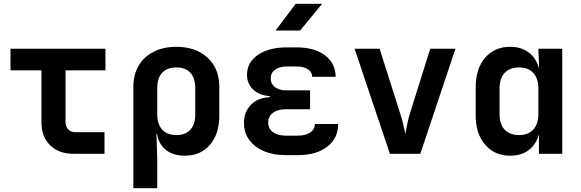

<svg xmlns="http://www.w3.org/2000/svg" viewBox="-20 -805 3040 1005"><path d="M365 0Q288 0 242.5 -44.5Q197 -89 197 -165V-437H35V-550H532V-437H323V-168Q323 -144 336.5 -128.5Q350 -113 374 -113H527V0Z M678 180V-350Q678 -414 705.5 -461Q733 -508 784 -534Q835 -560 903 -560Q1005 -560 1066.5 -503Q1128 -446 1128 -350V-201Q1128 -104 1079 -47Q1030 10 947 10Q886 10 848 -20.5Q810 -51 802 -105H799L803 26V180ZM903 -98Q951 -98 976.5 -126Q1002 -154 1002 -206V-344Q1002 -396 976.5 -424Q951 -452 903 -452Q854 -452 828.5 -424Q803 -396 803 -344V-206Q803 -155 829 -126.5Q855 -98 903 -98Z M1539 7H1475Q1410 7 1361 -14Q1312 -35 1284.5 -73Q1257 -111 1257 -161Q1257 -219 1293.5 -256.5Q1330 -294 1392 -296V-302Q1339 -305 1306 -335.5Q1273 -366 1273 -413Q1273 -479 1330.5 -518Q1388 -557 1482 -557H1532Q1626 -557 1681 -515.5Q1736 -474 1737 -403H1614Q1614 -428 1591.5 -442.5Q1569 -457 1532 -457H1482Q1443 -457 1420 -440.5Q1397 -424 1397 -394Q1397 -366 1419 -349Q1441 -332 1480 -332H1603V-233H1475Q1433 -233 1408.5 -214.5Q1384 -196 1384 -164Q1384 -132 1408.5 -113.5Q1433 -95 1475 -95H1539Q1580 -95 1604 -111.5Q1628 -128 1628 -156H1750Q1750 -81 1693 -37Q1636 7 1539 7ZM1422 -645 1528 -785H1666L1551 -645Z M2021 0 1836 -550H1967L2073 -216Q2083 -186 2090.5 -155.5Q2098 -125 2101 -103Q2105 -125 2111.5 -155.5Q2118 -186 2127 -215L2232 -550H2364L2180 0Z M2650 10Q2570 10 2520 -47Q2470 -104 2470 -200V-349Q2470 -446 2519.5 -503Q2569 -560 2650 -560Q2707 -560 2746 -531.5Q2785 -503 2800 -451H2802L2798 -550H2923V0H2801V-99H2800Q2785 -47 2746.5 -18.5Q2708 10 2650 10ZM2697 -98Q2745 -98 2771.5 -127Q2798 -156 2798 -209V-341Q2798 -394 2771.5 -423Q2745 -452 2697 -452Q2649 -452 2622 -424Q2595 -396 2595 -344V-206Q2595 -154 2622 -126Q2649 -98 2697 -98Z"/></svg>

Font: JetBrains Mono NL
Style: Bold
Weight: 700
Monospace: yes
Designer: Philipp Nurullin, Konstantin Bulenkov
Foundry: JetBrains
Version: Version 2.305; ttfautohint (v1.8.4.7-5d5b)